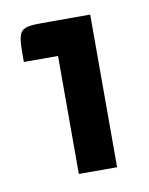

<svg xmlns="http://www.w3.org/2000/svg" viewBox="-51 -494 322 415"><g transform="rotate(-10 110.5 -286.5)"><path d="M90 -378V-119H174V-454H82C15 -454 15 -454 15 -378Z"/></g></svg>

Font: Economica
Style: Bold
Weight: 700
Designer: Vicente Lamonaca
Foundry: Vicente Lamonaca
Version: Version 1.100